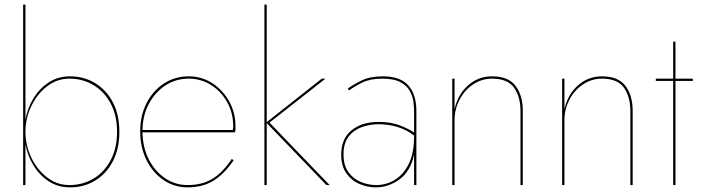

<svg xmlns="http://www.w3.org/2000/svg" viewBox="-20 -800 3030 830"><path d="M496 -230Q496 -157 468 -103Q440 -49 391.5 -19.5Q343 10 283 10Q231 10 191 -16Q151 -42 125 -84.5Q99 -127 90 -177V0H80V-780H90V-283Q99 -333 125 -375.5Q151 -418 191 -444Q231 -470 283 -470Q343 -470 391.5 -440.5Q440 -411 468 -357.5Q496 -304 496 -230ZM486 -230Q486 -301 458.5 -352.5Q431 -404 384.5 -432Q338 -460 280 -460Q226 -460 183 -426.5Q140 -393 115 -340.5Q90 -288 90 -230Q90 -172 115 -119.5Q140 -67 183 -33.5Q226 0 280 0Q338 0 384.5 -28Q431 -56 458.5 -108Q486 -160 486 -230Z M791 10Q733 10 686.5 -22Q640 -54 613 -108.5Q586 -163 586 -232Q586 -300 613.5 -354Q641 -408 688.5 -439Q736 -470 796 -470Q852 -470 897.5 -440.5Q943 -411 970.5 -362Q998 -313 998 -254Q998 -250 998 -243Q998 -236 996 -228H596Q597 -163 623 -111.5Q649 -60 693 -30Q737 0 791 0Q853 0 897.5 -26.5Q942 -53 982 -113L990 -107Q947 -45 900.5 -17.5Q854 10 791 10ZM796 -460Q740 -460 695.5 -431Q651 -402 624 -352Q597 -302 596 -238H986Q988 -246 988 -255Q988 -312 962 -358.5Q936 -405 892.5 -432.5Q849 -460 796 -460Z M1371 -460H1387L1145 -270L1405 0H1391L1133 -268V0H1123V-780H1133V-272Z M1489 -409 1483 -417Q1508 -435 1544 -452.5Q1580 -470 1635 -470Q1710 -470 1745 -431Q1780 -392 1780 -320V0H1770V-132Q1755 -60 1707.5 -25Q1660 10 1604 10Q1569 10 1534.5 -4.5Q1500 -19 1477.5 -50.5Q1455 -82 1455 -132Q1455 -200 1499.5 -236.5Q1544 -273 1617 -273Q1672 -273 1712.5 -256.5Q1753 -240 1770 -227V-320Q1770 -334 1767.5 -357Q1765 -380 1753 -404Q1741 -428 1712.5 -444Q1684 -460 1633 -460Q1581 -460 1547 -443.5Q1513 -427 1489 -409ZM1465 -133Q1465 -85 1486 -56Q1507 -27 1539.5 -13.5Q1572 0 1607 0Q1649 0 1686 -22Q1723 -44 1746.5 -90.5Q1770 -137 1770 -210V-214Q1738 -239 1698.5 -251Q1659 -263 1617 -263Q1579 -263 1544 -250.5Q1509 -238 1487 -209.5Q1465 -181 1465 -133Z M2230 -320Q2230 -381 2202.5 -420.5Q2175 -460 2107 -460Q2062 -460 2025 -435Q1988 -410 1966.5 -369Q1945 -328 1945 -280V0H1935V-460H1945V-328Q1959 -391 2003 -430.5Q2047 -470 2107 -470Q2178 -470 2209 -428.5Q2240 -387 2240 -320V0H2230Z M2705 -320Q2705 -381 2677.5 -420.5Q2650 -460 2582 -460Q2537 -460 2500 -435Q2463 -410 2441.5 -369Q2420 -328 2420 -280V0H2410V-460H2420V-328Q2434 -391 2478 -430.5Q2522 -470 2582 -470Q2653 -470 2684 -428.5Q2715 -387 2715 -320V0H2705Z M2815 -460H2890V-620H2900V-460H2975V-450H2900V0H2890V-450H2815Z"/></svg>

Font: Jost* Hairline
Style: Regular
Weight: 100
Version: Version 3.7